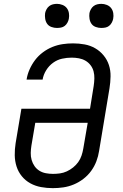

<svg xmlns="http://www.w3.org/2000/svg" viewBox="-20 -968 640 996"><path d="M254 8Q223 8 193 2.5Q163 -3 137.5 -17Q112 -31 93.5 -53.5Q75 -76 66 -104Q57 -132 56.5 -162.5Q56 -193 61 -225L91 -404H447L466 -522Q469 -542 469.5 -561Q470 -580 465.5 -597.5Q461 -615 450 -629.5Q439 -644 423.5 -653Q408 -662 389.5 -665.5Q371 -669 352 -669Q327 -669 302 -663.5Q277 -658 255.5 -642.5Q234 -627 219.5 -603.5Q205 -580 201 -555H118V-556Q122 -582 133.5 -608Q145 -634 162 -656.5Q179 -679 202.5 -696.5Q226 -714 252 -724.5Q278 -735 305 -739Q332 -743 359 -743Q390 -743 419.5 -737.5Q449 -732 474 -717.5Q499 -703 517.5 -680.5Q536 -658 545 -630.5Q554 -603 553.5 -572Q553 -541 548 -510L494 -185Q490 -158 480 -131.5Q470 -105 453 -81.5Q436 -58 412.5 -40Q389 -22 362.5 -11Q336 0 308.5 4Q281 8 254 8ZM255 -66Q273 -66 291 -68.5Q309 -71 326.5 -79Q344 -87 359.5 -99.5Q375 -112 386 -127.5Q397 -143 403 -161Q409 -179 412 -197L435 -331H163L143 -213Q140 -194 139.5 -175Q139 -156 144 -138.5Q149 -121 159 -106.5Q169 -92 184 -82.5Q199 -73 217.5 -69.5Q236 -66 255 -66ZM505 -823Q491 -823 477 -828Q463 -833 455 -844Q447 -855 444.5 -870Q442 -885 444 -900Q446 -910 451.5 -920Q457 -930 465.5 -936.5Q474 -943 484.5 -945.5Q495 -948 506 -948Q520 -948 534 -942.5Q548 -937 556.5 -926Q565 -915 567.5 -900Q570 -885 567 -870Q565 -860 559.5 -850Q554 -840 545.5 -833.5Q537 -827 526.5 -825Q516 -823 505 -823ZM275 -823Q261 -823 247 -828Q233 -833 225 -844Q217 -855 214.5 -870Q212 -885 214 -900Q216 -910 221.5 -920Q227 -930 235.5 -936.5Q244 -943 254.5 -945.5Q265 -948 276 -948Q290 -948 304 -942.5Q318 -937 326.5 -926Q335 -915 337.5 -900Q340 -885 337 -870Q335 -860 329.5 -850Q324 -840 315.5 -833.5Q307 -827 296.5 -825Q286 -823 275 -823Z"/></svg>

Font: Iosevka Extended
Style: Italic
Weight: 400
Width: 7
Italic angle: -9°
Monospace: yes
Designer: Belleve Invis
Foundry: Belleve Invis
Version: Version 32.5.0; ttfautohint (v1.8.4)